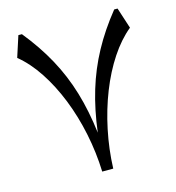

<svg xmlns="http://www.w3.org/2000/svg" viewBox="-111 -851 867 946"><g transform="rotate(-15 322.0 -378.0)"><path d="M350.1 0H293.9Q290.5 -98.1 270.5 -194.8Q250.5 -291.5 216.1 -378.2Q181.6 -464.8 135.5 -534.7Q89.4 -604.5 34.2 -649.4L68.8 -756.3H86.9Q156.2 -670.9 203.6 -584Q251 -497.1 279.8 -400.9Q308.6 -304.7 322.3 -190.9Q336.4 -304.7 365.5 -400.9Q394.5 -497.1 441.7 -584Q488.8 -670.9 557.6 -756.3H574.7L609.4 -649.4Q554.7 -604.5 508.5 -534.7Q462.4 -464.8 428.2 -378.2Q394 -291.5 373.8 -194.8Q353.5 -98.1 350.1 0Z"/></g></svg>

Font: Pinar-FD Medium
Style: Regular
Weight: 500
Designer: Amin Abedi
Version: Version 3.000